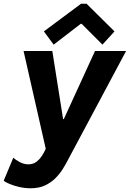

<svg xmlns="http://www.w3.org/2000/svg" viewBox="-60 -800 699 1034"><path d="M104.5 213.9Q73.7 213.9 43.9 207Q14.2 200.2 -8.3 190.7Q-30.8 181.2 -40 172.9L11.7 49.3Q21.5 59.1 44.7 72Q67.9 85 93.3 85Q117.2 85 134 72.8Q150.9 60.5 162.1 44.4Q173.3 28.3 179.2 16.1L214.8 -56.2L191.4 23.4L66.9 -525.4H221.7L279.8 -158.7H283.7L451.7 -525.4H619.1L303.2 66.4Q293 86.4 277.3 111.3Q261.7 136.2 238.5 159.7Q215.3 183.1 182.6 198.5Q149.9 213.9 104.5 213.9ZM229 -559.6 176.3 -630.9 376.5 -779.8H406.2L556.6 -630.9L491.7 -559.6L379.4 -671.9H375Z"/></svg>

Font: Reddit Sans ExtraBold
Style: Italic
Weight: 800
Italic angle: -11.25°
Designer: Stephen Hutchings
Version: Version 1.013